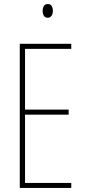

<svg xmlns="http://www.w3.org/2000/svg" viewBox="-20 -931 421 951"><path d="M333 0H78V-714H333V-689H104V-388H320V-363H104V-25H333ZM217 -911Q231 -911 236.5 -900.5Q242 -890 242 -878Q242 -862 235 -852.5Q228 -843 216 -843Q203 -843 197 -853.5Q191 -864 191 -877Q191 -889 196.5 -900Q202 -911 217 -911Z"/></svg>

Font: Noto Sans Lao ExtraCondensed Thin
Style: Regular
Weight: 100
Width: 2
Designer: Monotype Design Team
Foundry: Monotype Imaging Inc.
Version: Version 2.003; ttfautohint (v1.8.4.7-5d5b)